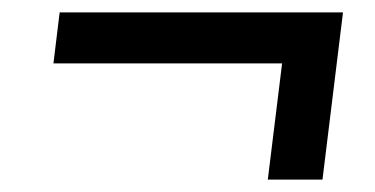

<svg xmlns="http://www.w3.org/2000/svg" viewBox="-20 -419 604 309"><path d="M434 -317H66L76 -399H532L499 -130H411Z"/></svg>

Font: Haskoy Medium
Style: Italic
Weight: 500
Designer: Ertekin Erdin
Foundry: Ertekin Erdin
Version: Version 2.000; ttfautohint (v1.8.4.7-5d5b)